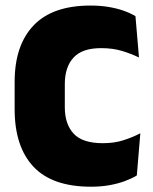

<svg xmlns="http://www.w3.org/2000/svg" viewBox="-20 -674 566 708"><path d="M315.5 14.5Q172.5 14.5 103.2 -59.5Q34 -133.5 34 -271V-372Q34 -507 103.8 -580.2Q173.5 -653.5 313.5 -653.5Q349.5 -653.5 379.8 -648.5Q410 -643.5 435 -634.8Q460 -626 479.5 -614.5L492.5 -462Q463.5 -476 429.8 -486.2Q396 -496.5 352.5 -496.5Q283 -496.5 251 -461.5Q219 -426.5 219 -364V-278.5Q219 -216.5 251.5 -181.2Q284 -146 359.5 -146Q401.5 -146 435 -156.8Q468.5 -167.5 497.5 -182.5L484.5 -27Q465.5 -15.5 439.8 -6Q414 3.5 383 9Q352 14.5 315.5 14.5Z"/></svg>

Font: Anek Latin Medium ExtraBold
Style: Regular
Weight: 800
Version: Version 1.003